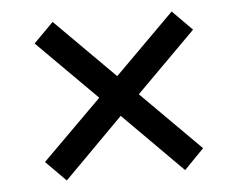

<svg xmlns="http://www.w3.org/2000/svg" viewBox="-40 -588 683 550"><g transform="rotate(-5 301.0 -313.0)"><path d="M300.8 -255.9 471.2 -85 527.8 -143.1 357.9 -313 528.8 -483.9 472.2 -541 300.8 -370.1 129.9 -541 73.2 -483.9 244.1 -313 73.2 -143.1 130.9 -85Z"/></g></svg>

Font: Hack Dev
Style: Regular
Weight: 400
Designer: Christopher Simpkins
Foundry: Christopher Simpkins
Version: Version 2.0315